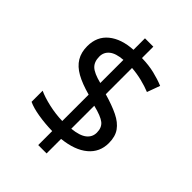

<svg xmlns="http://www.w3.org/2000/svg" viewBox="-233 -870 1039 1039"><g transform="rotate(45 286.0 -350.5)"><path d="M253 58V-49Q198 -50 146 -58.5Q94 -67 62 -82V-167Q96 -151 149 -139Q202 -127 253 -126V-328Q187 -346 145 -369.5Q103 -393 82.5 -427Q62 -461 62 -508Q62 -582 113.5 -624Q165 -666 253 -671V-759H317V-672Q370 -671 413.5 -660.5Q457 -650 493 -635L466 -561Q434 -574 395.5 -583.5Q357 -593 317 -596V-395Q383 -376 427 -354.5Q471 -333 493.5 -301.5Q516 -270 516 -220Q516 -150 464 -106.5Q412 -63 317 -53V58ZM317 -131Q376 -137 403 -158.5Q430 -180 430 -214Q430 -252 406 -271.5Q382 -291 317 -307ZM253 -417V-594Q199 -590 173.5 -569Q148 -548 148 -515Q148 -475 170.5 -453.5Q193 -432 253 -417Z"/></g></svg>

Font: Noto Sans Adlam Unjoined
Style: Regular
Weight: 400
Designer: Mark Jamra, Neil Patel
Foundry: JamraPatel LLC
Version: Version 3.001